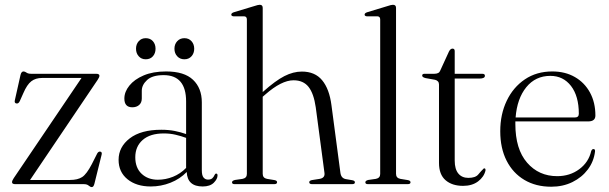

<svg xmlns="http://www.w3.org/2000/svg" viewBox="-20 -750 2479 782"><path d="M377.5 -424.5 102.5 -17H265Q296.5 -17 314.8 -29Q333 -41 354 -81.5L376 -125Q381 -133.5 388 -132.5Q396.5 -131.5 394 -120.5L364.5 -1.5Q361 12 354 12Q348 12 341.2 6Q334.5 0 321 0H42Q29 0 29 -8Q29 -14 36 -24.5L312 -432.5H151.5Q125 -432.5 107.5 -419Q90 -405.5 75 -370.5L60.5 -338Q55.5 -327.5 47.5 -328.5Q37.5 -329.5 40.5 -342L63.5 -444.5Q67 -459 75.5 -459Q81.5 -459 88 -454.2Q94.5 -449.5 107 -449.5H371.5Q385 -449.5 385 -441.5Q385 -435.5 377.5 -424.5Z M463 -99Q463 -151.5 508.5 -186.5Q554 -221.5 637 -221.5Q667.5 -221.5 692.2 -216.5Q717 -211.5 738 -204V-336.5Q738 -444 646.5 -444Q600.5 -444 579 -424Q557.5 -404 557.5 -380.5V-349Q557.5 -332 546.8 -322.5Q536 -313 519 -313Q486.5 -313 486.5 -348.5Q486.5 -376 506.8 -401.2Q527 -426.5 565 -442.8Q603 -459 656.5 -459Q730.5 -459 766.2 -425Q802 -391 802 -333V-56.5Q802 -35.5 809 -27Q816 -18.5 827 -18.5Q839 -18.5 845 -24.2Q851 -30 854 -37.5Q856.5 -43 860.5 -43Q866 -43 866 -35.5Q866 -21 850.8 -5.8Q835.5 9.5 805.5 9.5Q743 9.5 740.5 -49.5Q713 -21 674.5 -5.8Q636 9.5 594 9.5Q535.5 9.5 499.2 -20Q463 -49.5 463 -99ZM531 -109.5Q531 -66.5 556.8 -42.2Q582.5 -18 623 -18Q654.5 -18 684.5 -30Q714.5 -42 738 -66V-188.5Q717.5 -196 695.2 -201.2Q673 -206.5 647 -206.5Q591.5 -206.5 561.2 -180Q531 -153.5 531 -109.5ZM573.5 -508.5Q556 -508.5 545 -520.8Q534 -533 534 -551.5Q534 -570 545 -582.2Q556 -594.5 573.5 -594.5Q592 -594.5 602.8 -582.2Q613.5 -570 613.5 -551.5Q613.5 -533 602.8 -520.8Q592 -508.5 573.5 -508.5ZM731 -508.5Q713 -508.5 701.8 -520.8Q690.5 -533 690.5 -551.5Q690.5 -570 701.8 -582.2Q713 -594.5 731 -594.5Q749 -594.5 760 -582.2Q771 -570 771 -551.5Q771 -533 760 -520.8Q749 -508.5 731 -508.5Z M1050 -718V-375L1051 -376Q1102 -421.5 1138.2 -440Q1174.5 -458.5 1209.5 -458.5Q1263 -458.5 1292.2 -423Q1321.5 -387.5 1330 -321.5L1366.5 -46Q1369.5 -24 1388.5 -20.5L1415 -16Q1425.5 -14 1425.5 -7.5Q1425.5 0 1414.5 0H1251Q1239.5 0 1239.5 -8Q1239.5 -14 1250 -16.5L1282 -21.5Q1304.5 -25.5 1301.5 -46L1266 -313Q1258 -369 1236.8 -396Q1215.5 -423 1175.5 -423Q1126.5 -423 1060.5 -365L1050 -356V-42Q1050 -25 1067.5 -21.5L1098 -16.5Q1108.5 -14.5 1108.5 -8Q1108.5 0 1097 0H935.5Q925 0 925 -7.5Q925 -14 937 -17L968 -21.5Q985.5 -25 985.5 -41.5V-670.5Q985.5 -683 974.5 -683.5H931Q922 -684.5 922 -690.5Q922 -696.5 932 -700L1016.5 -725.5Q1031 -730.5 1038 -730.5Q1050 -730.5 1050 -718Z M1593 -718V-42Q1593 -25 1610.5 -21.5L1641 -16.5Q1652 -14.5 1652 -7.5Q1652 0 1640.5 0H1478.5Q1468 0 1468 -7.5Q1468 -14 1479.5 -17L1511 -21.5Q1528.5 -25 1528.5 -41.5V-670.5Q1528.5 -683 1517.5 -683.5H1474Q1465 -684.5 1465 -690.5Q1465 -696.5 1475 -700L1559 -725.5Q1573.5 -730.5 1580.5 -730.5Q1593 -730.5 1593 -718Z M1752 -425 1713 -432Q1699.5 -435.5 1699.5 -442Q1699.5 -449.5 1709 -449.5H1749Q1768.5 -449.5 1773 -462.5L1808.5 -540Q1814.5 -552 1823 -552Q1832 -552 1832 -542V-449.5H1944Q1955 -449.5 1955 -441.5Q1955 -430 1933 -430H1832V-96Q1832 -61 1846.8 -43.2Q1861.5 -25.5 1887.5 -25.5Q1916.5 -25.5 1928 -39.5Q1939.5 -53.5 1950.5 -64Q1958 -66 1957.5 -56Q1951.5 -29.5 1927.2 -11.2Q1903 7 1866 7Q1821.5 7 1794.8 -16Q1768 -39 1768 -86.5V-405.5Q1768 -421 1752 -425Z M2405 -279.5Q2405 -255.5 2375.5 -255.5H2079Q2079 -250 2079 -245Q2079 -142.5 2126.8 -87.5Q2174.5 -32.5 2249.5 -32.5Q2301 -32.5 2339.2 -60.8Q2377.5 -89 2388 -135Q2391.5 -143 2397 -143Q2404.5 -143 2403.5 -133Q2398.5 -92 2374.2 -59.8Q2350 -27.5 2311.5 -8.5Q2273 10.5 2225 10.5Q2162.5 10.5 2115.8 -17.2Q2069 -45 2043.2 -95.8Q2017.5 -146.5 2017.5 -215.5Q2017.5 -284.5 2043.8 -339.5Q2070 -394.5 2117.8 -426.8Q2165.5 -459 2229.5 -459Q2282 -459 2321.5 -436.2Q2361 -413.5 2383 -373Q2405 -332.5 2405 -279.5ZM2221.5 -441Q2161 -441 2123.5 -394.8Q2086 -348.5 2080 -271.5H2321Q2337.5 -271.5 2337.5 -286.5Q2337.5 -358.5 2305.8 -399.8Q2274 -441 2221.5 -441Z"/></svg>

Font: Fraunces 72pt Light
Style: Regular
Weight: 300
Version: Version 1.000;[0bf87f6ff]